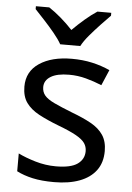

<svg xmlns="http://www.w3.org/2000/svg" viewBox="-55 -807 588 858"><g transform="rotate(5 239.5 -378.0)"><path d="M434 -148Q434 -96 408 -61Q382 -26 334 -8Q286 10 220 10Q164 10 123.5 1Q83 -8 52 -24V-104Q84 -88 129.5 -74.5Q175 -61 222 -61Q289 -61 319 -82.5Q349 -104 349 -140Q349 -160 338 -176Q327 -192 298.5 -208Q270 -224 217 -244Q165 -264 128 -284Q91 -304 71 -332Q51 -360 51 -404Q51 -472 106.5 -509Q162 -546 252 -546Q301 -546 343.5 -536.5Q386 -527 423 -510L393 -440Q359 -454 322 -464Q285 -474 246 -474Q192 -474 163.5 -456.5Q135 -439 135 -409Q135 -387 148 -371.5Q161 -356 191.5 -341.5Q222 -327 273 -307Q324 -288 360 -268Q396 -248 415 -219.5Q434 -191 434 -148ZM409 -766V-753Q390 -734 365.5 -708Q341 -682 318.5 -655.5Q296 -629 284 -606H194Q181 -629 159 -655.5Q137 -682 113 -708Q89 -734 71 -753V-766H131Q157 -749 185 -725Q213 -701 238 -674Q265 -701 293 -725Q321 -749 347 -766Z"/></g></svg>

Font: Noto Sans Cherokee
Style: Regular
Weight: 400
Designer: Monotype Design Team
Foundry: Monotype Imaging Inc.
Version: Version 2.001